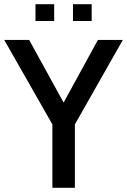

<svg xmlns="http://www.w3.org/2000/svg" viewBox="-27 -889 602 909"><path d="M221 0V-300L-7 -700H111L298 -360H250.5L436.5 -700H554.5L327.5 -300V0ZM141 -789.5V-869H229.5V-789.5ZM318.5 -789.5V-869H407V-789.5Z"/></svg>

Font: Cabin SemiCondensedMedium
Style: Regular
Weight: 500
Width: 4
Designer: Pablo Impallari
Foundry: Pablo Impallari. http://www.impallari.com Igino Marini. http://www.ikern.com
Version: Version 3.001